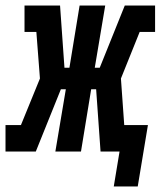

<svg xmlns="http://www.w3.org/2000/svg" viewBox="-54 -550 583 697"><path d="M359 127 380 0H311L295 -226H277L240 0H147L185 -226H167L76 0H-34V-96H22L91 -265L78 -434H35V-530H164L180 -304H198L235 -530H328L290 -304H308L399 -530H509V-434H453L385 -265L397 -96H483L446 127Z"/></svg>

Font: Iosevka Slab Oblique
Style: Bold
Weight: 700
Italic angle: -9°
Monospace: yes
Designer: Belleve Invis
Foundry: Belleve Invis
Version: Version 11.1.1; ttfautohint (v1.8.3)